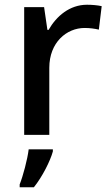

<svg xmlns="http://www.w3.org/2000/svg" viewBox="-20 -569 463 810"><path d="M347 -549C274 -549 218 -501 185 -443H180L166 -539H82V0H188V-283C188 -390 261 -451 337 -451C359 -451 380 -448 397 -444L409 -543C392 -547 367 -549 347 -549ZM203 70V61H101C96 103 77 174 63 209V221H123C159 176 192 110 203 70Z"/></svg>

Font: Noto Sans Canadian Aboriginal Medium
Style: Regular
Weight: 500
Designer: Monotype Design Team, Typotheque's Kevin King
Foundry: Monotype Imaging Inc.
Version: Version 2.004